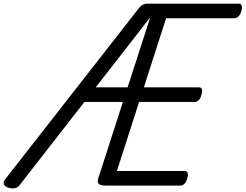

<svg xmlns="http://www.w3.org/2000/svg" viewBox="-71 -1018 1347 1053"><path d="M920 0H507Q482 0 471.5 -9Q461 -18 468 -40L603 -459H392L36 -2Q26 11 11 14Q-4 17 -24 12Q-43 6 -49 -6.5Q-55 -19 -44 -33L685 -966Q697 -983 709.5 -990.5Q722 -998 740 -998H1239Q1250 -998 1254 -988Q1258 -978 1253 -958Q1247 -938 1237 -928Q1227 -918 1216 -918H840L718 -539H1021Q1032 -539 1036 -529Q1040 -519 1034 -499Q1029 -479 1019 -469Q1009 -459 998 -459H692L570 -80H943Q954 -80 958 -70.5Q962 -61 956 -40Q951 -21 941 -10.5Q931 0 920 0ZM454 -539H629L753 -923Z"/></svg>

Font: Playwrite NZ
Style: Regular
Weight: 400
Designer: Veronika Burian, José Scaglione
Foundry: TypeTogether
Version: Version 1.002